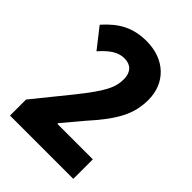

<svg xmlns="http://www.w3.org/2000/svg" viewBox="-209 -827 931 931"><g transform="rotate(45 256.0 -362.0)"><path d="M463 0V-134H220V-139L304 -239C411 -358 450 -430 450 -529C450 -645 366 -724 243 -724C149 -724 87 -689 25 -619L105 -517C151 -569 186 -589 226 -589C269 -589 295 -562 295 -516C295 -457 272 -412 178 -294L29 -110V0Z"/></g></svg>

Font: Noto Sans Georgian Condensed ExtraBold
Style: Regular
Weight: 800
Width: 3
Designer: Monotype Design Team, Akaki Razmadze
Foundry: Google LLC
Version: Version 2.005